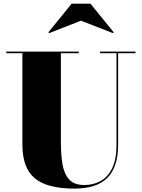

<svg xmlns="http://www.w3.org/2000/svg" viewBox="-20 -1038 792 1072"><path d="M432 -922.5 254.5 -853 250 -857.5 380 -1017.5H485L615 -857.5L610.5 -853ZM15 -750H420V-741H320V-240Q320 -174 329 -120.8Q338 -67.5 366 -36.2Q394 -5 451 -5Q501 -5 541.8 -27.5Q582.5 -50 606.5 -99.5Q630.5 -149 630.5 -230V-741H538.5V-750H736.5V-741H639.5V-230Q639.5 -106.5 580.2 -45.8Q521 15 395 15Q243 15 174 -42.8Q105 -100.5 105 -230V-741H15Z"/></svg>

Font: Bodoni* 24pt Fatface
Style: Regular
Weight: 900
Version: Version 2.3